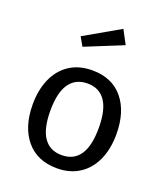

<svg xmlns="http://www.w3.org/2000/svg" viewBox="-147 -902 878 1015"><g transform="rotate(20 292.0 -394.5)"><path d="M293 -539Q404 -539 465.5 -465Q527 -391 527 -264Q527 -182 499 -119.5Q471 -57 418 -22.5Q365 12 292 12Q181 12 119 -62Q57 -136 57 -263Q57 -345 85 -407.5Q113 -470 166 -504.5Q219 -539 293 -539ZM293 -465Q226 -465 191 -415Q156 -365 156 -263Q156 -162 190.5 -112Q225 -62 292 -62Q359 -62 393.5 -112Q428 -162 428 -264Q428 -365 393.5 -415Q359 -465 293 -465ZM371 -801 412 -724 200 -638 172 -687Z"/></g></svg>

Font: Firava
Style: Regular
Weight: 400
Designer: Carrois Corporate & Edenspiekermann AG
Foundry: Greg Finn Gibson
Version: Version 5.000